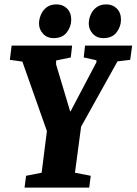

<svg xmlns="http://www.w3.org/2000/svg" viewBox="-20 -856 623 876"><path d="M92 0 99 -54 170 -68 194 -258 82 -575 25 -583 33 -648H309L303 -594L236 -580V-562L300 -348H302L420 -572V-581L362 -594L368 -648H583L574 -583L516 -576L350 -278L322 -68L394 -54L387 0ZM451 -682Q422 -682 403.5 -702Q385 -722 385 -748Q385 -768 393.5 -788.5Q402 -809 420 -822.5Q438 -836 465 -836Q494 -836 513 -817Q532 -798 532 -766Q532 -735 512 -708.5Q492 -682 451 -682ZM224 -682Q195 -682 176.5 -702Q158 -722 158 -748Q158 -768 166.5 -788.5Q175 -809 192.5 -822.5Q210 -836 238 -836Q267 -836 286 -817Q305 -798 305 -766Q305 -735 285 -708.5Q265 -682 224 -682Z"/></svg>

Font: Faustina Light ExtraBold
Style: Italic
Weight: 800
Italic angle: -8°
Version: Version 1.200